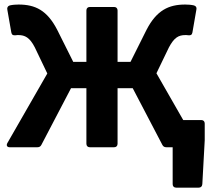

<svg xmlns="http://www.w3.org/2000/svg" viewBox="-20 -655 943 854"><path d="M794.9 -121.1 675.8 -329.1 731.4 -444.3C754.9 -488.3 774.4 -499 804.7 -499C807.6 -499 812.5 -499 818.4 -498C828.1 -497.1 834 -500 835.9 -510.7L853.5 -612.3C855.5 -621.1 852.5 -627.9 842.8 -630.9C831.1 -633.8 816.4 -634.8 803.7 -634.8C730.5 -634.8 676.8 -609.4 631.8 -522.5L560.5 -379.9H502.9V-608.4C502.9 -618.2 497.1 -624 487.3 -624H379.9C370.1 -624 364.3 -618.2 364.3 -608.4V-379.9H305.7L234.4 -522.5C189.5 -609.4 136.7 -634.8 62.5 -634.8C49.8 -634.8 36.1 -633.8 23.4 -630.9C13.7 -627.9 10.7 -620.1 12.7 -611.3L30.3 -510.7C32.2 -500 38.1 -497.1 48.8 -498C53.7 -499 58.6 -499 61.5 -499C90.8 -499 112.3 -488.3 134.8 -444.3L190.4 -328.1L12.7 -18.6C6.8 -7.8 11.7 0 23.4 0H145.5C154.3 0 160.2 -2.9 164.1 -10.7L295.9 -262.7H364.3V-15.6C364.3 -5.9 370.1 0 379.9 0H487.3C497.1 0 502.9 -5.9 502.9 -15.6V-262.7H570.3L702.1 -10.7C706.1 -2.9 711.9 0 720.7 0H748V164.1C748 173.8 753.9 179.7 763.7 179.7H863.3C873 179.7 878.9 174.8 879.9 164.1L890.6 -31.2V-105.5C890.6 -115.2 884.8 -121.1 875 -121.1Z"/></svg>

Font: Ed Sans Neue
Style: Bold
Weight: 700
Designer: Stephen Hutchings
Version: Version 1.004;PS 001.004;hotconv 1.0.88;makeotf.lib2.5.64775